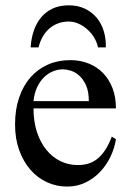

<svg xmlns="http://www.w3.org/2000/svg" viewBox="-20 -687 484 722"><path d="M416 -163.6Q411.1 -130.9 396 -98.9Q380.9 -66.9 357.4 -41.7Q334 -16.6 302.2 -1Q270.5 14.6 231.9 14.6Q192.4 14.6 156.7 -1.7Q121.1 -18.1 94.5 -48.6Q67.9 -79.1 52.2 -122.3Q36.6 -165.5 36.6 -218.8Q36.6 -275.4 52 -320.3Q67.4 -365.2 95 -396.5Q122.6 -427.7 160.6 -444.3Q198.7 -460.9 244.1 -460.9Q281.2 -460.9 312.7 -448.5Q344.2 -436 367.2 -412.6Q390.1 -389.2 403.1 -355.5Q416 -321.8 416 -279.3H106Q106 -229.5 119.1 -189.9Q132.3 -150.4 154.8 -123Q177.2 -95.7 206.8 -81.3Q236.3 -66.9 269 -66.4Q291 -65.9 309.8 -71Q328.6 -76.2 344.7 -88.6Q360.8 -101.1 374.8 -121.8Q388.7 -142.6 400.4 -173.3ZM314 -306.6Q314 -343.8 303.2 -366.9Q292.5 -390.1 277.3 -403.3Q262.2 -416.5 245.6 -421.4Q229 -426.3 216.8 -426.3Q197.3 -426.3 178.5 -418.5Q159.7 -410.6 144.5 -395.5Q129.4 -380.4 119.1 -357.9Q108.9 -335.4 106 -306.6ZM348.6 -508.8Q344.2 -529.3 333.3 -546.9Q322.3 -564.5 307.1 -577.6Q292 -590.8 274.4 -598.4Q256.8 -606 238.8 -606Q215.8 -606 197 -598.6Q178.2 -591.3 163.8 -578.1Q149.4 -564.9 139.6 -547.1Q129.9 -529.3 125 -508.8H95.2Q97.2 -541.5 106.7 -570.3Q116.2 -599.1 133.8 -620.6Q151.4 -642.1 177.2 -654.5Q203.1 -667 238.8 -667Q272.5 -667 298.8 -654.5Q325.2 -642.1 343.3 -620.6Q361.3 -599.1 370.1 -570.3Q378.9 -541.5 377.9 -508.8Z"/></svg>

Font: Doulos SIL Eur
Style: Regular
Weight: 400
Designer: Walt Agee, Victor Gaultney, Peter Martin, Debbi Hosken, Becca Hirsbrunner
Foundry: SIL International
Version: Version 5.000